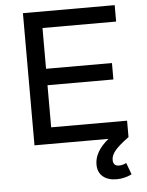

<svg xmlns="http://www.w3.org/2000/svg" viewBox="-60 -748 774 1013"><g transform="rotate(-5 326.5 -242.0)"><path d="M598 0Q547 37 525.5 62.5Q504 88 504 112Q504 145 535 145Q555 145 574 135L597 197Q559 216 516 216Q471 216 444 193.5Q417 171 417 129Q417 61 492 0H100V-700H586V-613H196V-397H545V-310H196V-87H598Z"/></g></svg>

Font: Montserrat arm
Style: Regular
Weight: 400
Designer: Julieta Ulanovsky
Foundry: Julieta Ulanovsky
Version: Version 6.000;PS 006.000;hotconv 1.0.88;makeotf.lib2.5.64775